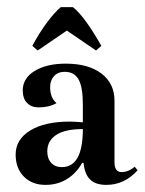

<svg xmlns="http://www.w3.org/2000/svg" viewBox="-20 -511 407 540"><path d="M89 -209Q68 -209 56 -221.5Q44 -234 44 -257Q44 -291 77.5 -311.5Q111 -332 165 -332Q229 -332 265.5 -304Q302 -276 302 -228V-55Q302 -27 322 -27Q341 -27 359 -42L367 -32Q330 9 279 9Q249 9 233.5 -6Q218 -21 215 -53H211Q195 -24 168.5 -7.5Q142 9 108 9Q70 9 47 -14.5Q24 -38 24 -76Q24 -119 65 -144Q106 -169 176 -169Q189 -169 213 -167V-217Q213 -266 201 -287.5Q189 -309 162 -309Q143 -309 132 -297Q121 -285 121 -266Q121 -236 139 -221Q118 -209 89 -209ZM213 -148Q163 -148 138 -131.5Q113 -115 113 -85Q113 -65 124 -53Q135 -41 154 -41Q213 -41 213 -148ZM250 -369 168 -425 86 -369 71 -382Q90 -418 112 -447.5Q134 -477 151 -491H185Q218 -465 265 -382Z"/></svg>

Font: Katibeh
Style: Regular
Weight: 400
Designer: Arabic design by Kourosh Beigpour, Latin design by Eduardo Tunni, engineering by Lasse Fister
Version: Version 1.000